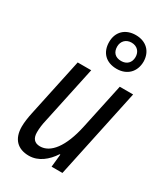

<svg xmlns="http://www.w3.org/2000/svg" viewBox="-201 -898 866 996"><g transform="rotate(30 231.5 -400.0)"><path d="M310 -608C372 -608 413 -649 413 -711C412 -771 372 -810 310 -810C248 -810 207 -771 207 -710C207 -647 246 -608 310 -608ZM310 -655C274 -655 255 -676 255 -710C255 -742 277 -765 310 -765C344 -765 365 -742 365 -710C365 -676 343 -655 310 -655ZM141 10C198 10 244 -28 276 -77H280L272 0H337L451 -536H371L313 -265C284 -128 229 -61 167 -61C132 -61 117 -82 117 -117C117 -139 120 -165 127 -194L200 -536H119L45 -189C39 -161 34 -129 34 -103C34 -30 73 10 141 10Z"/></g></svg>

Font: Noto Sans Condensed
Style: Italic
Weight: 400
Width: 3
Italic angle: -12°
Designer: Monotype Design Team
Foundry: Monotype Imaging Inc.
Version: Version 2.013